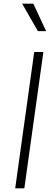

<svg xmlns="http://www.w3.org/2000/svg" viewBox="-20 -1029 289 1049"><path d="M63 0H113L217 -745H167ZM101 -1009 187 -859H232L162 -1009Z"/></svg>

Font: Mluvka ExtraLight
Style: Italic
Weight: 200
Italic angle: -8°
Designer: Modified by Jiří Krblich, Original typeface by Gumpita Rahayu
Foundry: Gumpita Rahayu & Jiří Krblich
Version: Version 2.000;Glyphs 3.1.1 (3134)